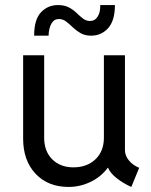

<svg xmlns="http://www.w3.org/2000/svg" viewBox="-20 -738 602 766"><path d="M253.9 7.8Q171.4 7.8 121.8 -44.9Q72.3 -97.7 72.3 -184.6V-517.6H156.2V-188.5Q156.2 -135.3 187.5 -103.3Q218.8 -71.3 270.5 -70.3Q326.2 -69.8 360.4 -102.1Q394.5 -134.3 394.5 -188.5V-517.6H478.5V-138.7Q478.5 -117.7 493.7 -98.6Q508.8 -79.6 535.2 -68.4L503.9 7.8Q471.2 -6.8 445.6 -27.1Q419.9 -47.4 411.1 -68.4H409.7Q382.3 -31.7 340.6 -12Q298.8 7.8 253.9 7.8ZM116.2 -595.7Q116.2 -660.2 143.6 -689Q170.9 -717.8 210.9 -717.8Q237.3 -717.8 255.1 -708.3Q272.9 -698.7 285.9 -686Q298.8 -673.3 311.3 -663.8Q323.7 -654.3 338.9 -654.3Q358.9 -654.3 369.9 -672.1Q380.9 -689.9 379.9 -717.8H438.5Q438.5 -655.8 411.4 -625.7Q384.3 -595.7 343.8 -595.7Q318.8 -595.7 301.5 -605.7Q284.2 -615.7 270.5 -628.9Q256.8 -642.1 243.9 -652.1Q231 -662.1 214.8 -662.1Q195.8 -662.1 185.3 -644.3Q174.8 -626.5 173.8 -595.7Z"/></svg>

Font: Reddit Mono
Style: Regular
Weight: 400
Monospace: yes
Designer: Stephen Hutchings
Foundry: Reddit
Version: Version 1.014; ttfautohint (v1.8.4.7-5d5b)